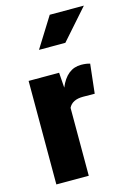

<svg xmlns="http://www.w3.org/2000/svg" viewBox="-113 -794 587 852"><g transform="rotate(-15 180.0 -367.5)"><path d="M186 0H37.1V-475.6H177.2L182.1 -405.8Q214.4 -484.4 279.8 -484.4Q303.2 -484.4 320.8 -479L305.7 -344.7L252 -345.2Q202.1 -345.2 186 -312ZM117.2 -596.7 203.6 -734.9H360.4L238.3 -596.7Z"/></g></svg>

Font: Yantramanav Black
Style: Regular
Weight: 900
Version: Version 1.001;PS 1.0;hotconv 1.0.72;makeotf.lib2.5.5900; ttf